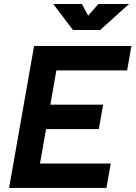

<svg xmlns="http://www.w3.org/2000/svg" viewBox="-20 -918 662 938"><path d="M24.4 0 125.5 -574.2 146.5 -693.4H622.1L601.1 -574.2H255.4L226.1 -406.7H483.9L462.9 -287.6H205.1L175.3 -119.1H521L500 0ZM336.4 -771.5 240.2 -898.4H380.4L410.6 -841.3L460.4 -898.4H610.4L469.2 -771.5Z"/></svg>

Font: Cascadia Code PL
Style: Bold Italic
Weight: 700
Italic angle: -10°
Monospace: yes
Designer: Aaron Bell
Foundry: Saja Typeworks
Version: Version 2404.023; ttfautohint (v1.8.4)